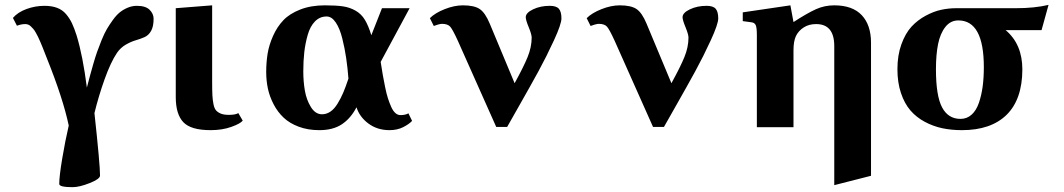

<svg xmlns="http://www.w3.org/2000/svg" viewBox="-20 -524 4384 791"><path d="M49.8 -418 33.2 -450.2Q53.2 -473.6 89.1 -486.8Q125 -500 163.1 -500Q193.4 -500 215.3 -491.7Q237.3 -483.4 252.2 -465.8Q267.1 -448.2 276.6 -428Q286.1 -407.7 295.9 -377Q321.3 -293.5 337.9 -163.1Q345.7 -192.9 350.3 -210.4Q355 -228 364 -259.3Q373 -290.5 380.1 -310.5Q387.2 -330.6 398.4 -358.4Q409.7 -386.2 420.2 -404.1Q430.7 -421.9 445.1 -441.9Q459.5 -461.9 473.9 -473.4Q488.3 -484.9 506.3 -492.4Q524.4 -500 543.9 -500Q580.1 -500 596.4 -483.6Q612.8 -467.3 612.8 -446.8Q612.8 -415 602.5 -396.7Q592.3 -378.4 575 -370.8Q557.6 -363.3 538.8 -357.9Q520 -352.5 498.3 -340.1Q476.6 -327.6 461.9 -306.2Q436 -267.6 411.1 -198Q386.2 -128.4 369.1 -58.1Q392.1 153.3 392.1 199.2Q392.1 213.4 349.6 230.2Q307.1 247.1 278.8 247.1Q224.1 247.1 224.1 233.9Q224.1 202.1 236.3 129.4Q248.5 56.6 263.2 -6.8Q239.7 -118.2 173.8 -282.2Q170.4 -290.5 164.3 -306.4Q158.2 -322.3 154.8 -330.6Q151.4 -338.9 145.8 -352.1Q140.1 -365.2 136.5 -372.6Q132.8 -379.9 127.4 -389.6Q122.1 -399.4 117.4 -404.5Q112.8 -409.7 107.4 -415Q102.1 -420.4 96.2 -422.6Q90.3 -424.8 84 -424.8Q67.9 -424.8 49.8 -418Z M704.1 -124V-490.2L854 -502V-186Q854 -151.4 855 -131.8Q856 -112.3 859.6 -94.2Q863.3 -76.2 871.1 -68.1Q878.9 -60.1 891.1 -55.4Q903.3 -50.8 922.9 -50.8Q950.2 -50.8 961.9 -58.1L980 -26.9Q970.2 -14.6 932.9 -1.2Q895.5 12.2 847.7 12.2Q766.1 12.2 735.1 -20.8Q704.1 -53.7 704.1 -124Z M1415.5 -200.2Q1412.1 -244.6 1406.2 -284.7Q1400.4 -324.7 1390.1 -365.7Q1379.9 -406.7 1363.3 -431.4Q1346.7 -456.1 1325.7 -456.1Q1297.4 -456.1 1277.6 -435.8Q1257.8 -415.5 1247.8 -380.6Q1237.8 -345.7 1233.6 -309.1Q1229.5 -272.5 1229.5 -230Q1229.5 -188 1236.1 -150.1Q1242.7 -112.3 1261 -82.8Q1279.3 -53.2 1306.6 -53.2Q1325.2 -53.2 1341.3 -64.2Q1357.4 -75.2 1370.8 -97.2Q1384.3 -119.1 1394.3 -142.8Q1404.3 -166.5 1415.5 -200.2ZM1448.7 -82Q1424.8 -36.1 1388.4 -12Q1352.1 12.2 1295.4 12.2Q1248.5 12.2 1210.7 -2Q1172.9 -16.1 1148.2 -39.6Q1123.5 -63 1107.2 -94.5Q1090.8 -126 1083.7 -158.9Q1076.7 -191.9 1076.7 -227.1Q1076.7 -267.1 1082.5 -303Q1088.4 -338.9 1105 -376.2Q1121.6 -413.6 1147.5 -440.7Q1173.3 -467.8 1217.3 -484.9Q1261.2 -502 1318.4 -502Q1364.7 -502 1392.8 -497.8Q1420.9 -493.7 1444.6 -480.2Q1468.3 -466.8 1482.9 -442.9Q1497.6 -418.9 1509.8 -378.9L1553.7 -490.2H1667.5L1548.3 -269Q1553.2 -237.3 1557.1 -214.8Q1561 -192.4 1566.7 -164.8Q1572.3 -137.2 1578.4 -118.4Q1584.5 -99.6 1592 -83Q1599.6 -66.4 1609.1 -58.1Q1618.7 -49.8 1629.4 -49.8Q1650.4 -49.8 1662.6 -57.1L1677.7 -25.9Q1665.5 -12.7 1641.1 -0.2Q1616.7 12.2 1584.5 12.2Q1534.7 12.2 1498 -14.9Q1461.4 -42 1448.7 -82Z M2293 -448.2Q2293 -424.8 2262.2 -357.9Q2231.4 -291 2198.5 -230.7Q2165.5 -170.4 2120.4 -91.1Q2075.2 -11.7 2069.3 -1H2024.4L1866.2 -356Q1845.2 -401.9 1835 -413.8Q1824.7 -425.8 1800.3 -425.8Q1794.9 -425.8 1783 -422.4Q1771 -418.9 1767.1 -417L1751 -449.2Q1772.5 -470.7 1812 -486.3Q1851.6 -502 1887.2 -502Q1933.6 -502 1956.3 -486.8Q1979 -471.7 1998 -425.8L2100.1 -181.2Q2136.7 -247.6 2153.6 -288.8Q2170.4 -330.1 2170.4 -369.1Q2170.4 -382.3 2158.2 -411.9Q2146 -441.4 2146 -453.1Q2146 -471.2 2176.3 -485.6Q2206.5 -500 2245.1 -500Q2272 -500 2282.5 -487.8Q2293 -475.6 2293 -448.2Z M2939 -448.2Q2939 -424.8 2908.2 -357.9Q2877.4 -291 2844.5 -230.7Q2811.5 -170.4 2766.4 -91.1Q2721.2 -11.7 2715.3 -1H2670.4L2512.2 -356Q2491.2 -401.9 2481 -413.8Q2470.7 -425.8 2446.3 -425.8Q2440.9 -425.8 2429 -422.4Q2417 -418.9 2413.1 -417L2397 -449.2Q2418.5 -470.7 2458 -486.3Q2497.6 -502 2533.2 -502Q2579.6 -502 2602.3 -486.8Q2625 -471.7 2644 -425.8L2746.1 -181.2Q2782.7 -247.6 2799.6 -288.8Q2816.4 -330.1 2816.4 -369.1Q2816.4 -382.3 2804.2 -411.9Q2792 -441.4 2792 -453.1Q2792 -471.2 2822.3 -485.6Q2852.5 -500 2891.1 -500Q2918 -500 2928.5 -487.8Q2939 -475.6 2939 -448.2Z M3417 238.8V-334Q3417 -424.8 3342.3 -424.8Q3312.5 -424.8 3291.3 -411.1Q3270 -397.5 3259.3 -376Q3249 -354.5 3249 -316.9V0H3098.1V-379.9Q3098.1 -409.7 3093.5 -420.2Q3088.9 -430.7 3076.2 -432.1L3040 -437V-473.1L3236.3 -502L3249 -433.1Q3306.2 -470.2 3341.6 -486.1Q3377 -502 3417 -502Q3492.2 -502 3530.3 -461.4Q3568.4 -420.9 3568.4 -348.1V200.2Z M3835.9 -238.8Q3835.9 -129.4 3861.1 -81.8Q3886.2 -34.2 3937 -34.2Q3963.4 -34.2 3982.7 -51.5Q4002 -68.8 4012.7 -99.9Q4023.4 -130.9 4028.3 -167.2Q4033.2 -203.6 4033.2 -247.1Q4033.2 -439.9 3928.2 -439.9Q3896 -439.9 3874.8 -413.1Q3853.5 -386.2 3844.7 -342.5Q3835.9 -298.8 3835.9 -238.8ZM3677.2 -238.8Q3677.2 -296.4 3693.6 -341.6Q3710 -386.7 3735.1 -414.1Q3760.3 -441.4 3793.5 -459.2Q3826.7 -477.1 3857.4 -483.6Q3888.2 -490.2 3918.9 -490.2H4165Q4242.2 -490.2 4299.8 -503.9L4271 -399.9H4123Q4191.9 -341.8 4191.9 -237.8Q4191.4 -114.3 4127 -51Q4062.5 12.2 3942.9 12.2Q3899.4 12.2 3861.6 4.2Q3823.7 -3.9 3789.3 -22.5Q3754.9 -41 3730.5 -69.3Q3706.1 -97.7 3691.7 -140.9Q3677.2 -184.1 3677.2 -238.8Z"/></svg>

Font: Linguistics Pro
Style: Bold
Weight: 700
Designer: Stefan Peev, Context Ltd
Foundry: Stefan Peev, Context Ltd
Version: Version 001.000